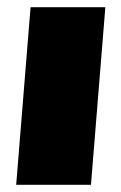

<svg xmlns="http://www.w3.org/2000/svg" viewBox="-20 -514 337 534"><path d="M65 -494H273L233 0H25Z"/></svg>

Font: Nunito Sans Heavy Heavy
Style: Italic
Weight: 400
Italic angle: -4.541°
Designer: Vernon Adams
Foundry: Vernon Adams
Version: Version 2.002